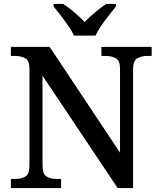

<svg xmlns="http://www.w3.org/2000/svg" viewBox="-20 -951 811 971"><path d="M35 0V-46H57Q87 -46 108 -58Q129 -70 129 -115V-603Q129 -645 107.5 -656.5Q86 -668 57 -668H35V-714H231L587 -179V-603Q587 -645 565.5 -656.5Q544 -668 515 -668H493V-714H747V-668H724Q695 -668 674 -656Q653 -644 653 -599V0H575L195 -568V-115Q195 -70 216 -58Q237 -46 266 -46H289V0ZM354 -771Q344 -794 325.5 -820.5Q307 -847 287 -873Q267 -899 251 -918V-931H300Q326 -914 356 -888.5Q386 -863 408 -840Q431 -863 461 -888.5Q491 -914 517 -931H566V-918Q551 -899 530.5 -873Q510 -847 491.5 -820.5Q473 -794 463 -771Z"/></svg>

Font: Noto Serif Tibetan Medium
Style: Regular
Weight: 500
Designer: Monotype Design Team
Foundry: Monotype Imaging Inc.
Version: Version 2.103; ttfautohint (v1.8.4.7-5d5b)